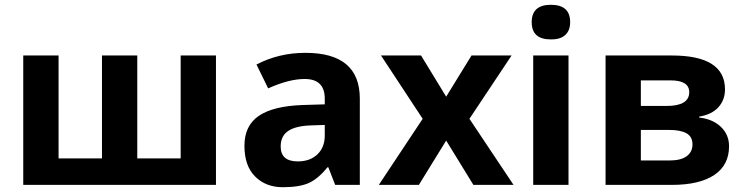

<svg xmlns="http://www.w3.org/2000/svg" viewBox="-20 -780 3136 810"><path d="M891.1 0H78.1V-545.9H227.1V-111.8H410.2V-545.9H559.1V-111.8H742.2V-545.9H891.1Z M1164.1 -162.1Q1164.1 -99.1 1236.3 -99.1Q1288.1 -99.1 1319.1 -128.9Q1350.1 -158.7 1350.1 -208V-252.9L1292.5 -251Q1227.5 -249 1195.8 -227.5Q1164.1 -206.1 1164.1 -162.1ZM1255.4 -336.9 1350.1 -339.8V-363.8Q1350.1 -446.8 1265.1 -446.8Q1199.7 -446.8 1111.3 -407.2L1062 -507.8Q1156.2 -557.1 1268.6 -557.1Q1498 -557.1 1498 -363.8V0H1394L1365.2 -74.2H1361.3Q1323.7 -26.9 1283.9 -8.5Q1244.1 9.8 1172.9 9.8Q1101.6 9.8 1056.4 -35.2Q1011.2 -80.1 1011.2 -165Q1011.2 -250 1072 -291.3Q1132.8 -332.5 1255.4 -336.9Z M1763.2 -278.8 1587.4 -545.9H1756.3L1862.3 -372.1L1969.2 -545.9H2138.2L1960.4 -278.8L2146.5 0H1977.1L1862.3 -187L1747.1 0H1578.1Z M2378.4 0H2229.5V-545.9H2378.4ZM2304.2 -613.8Q2223.1 -613.3 2223.1 -686.5Q2223.1 -759.8 2304.2 -759.8Q2385.3 -759.8 2385.3 -687Q2385.7 -652.3 2365.2 -632.8Q2344.7 -613.3 2304.2 -613.8Z M2791.5 -333Q2887.7 -333 2887.7 -391.1Q2887.7 -440.9 2808.6 -440.9H2683.6V-333ZM2801.8 -231.9H2683.6V-103H2804.7Q2852.1 -103 2876.7 -120.8Q2901.4 -138.7 2901.4 -170.9Q2901.4 -203.1 2876.5 -217.5Q2851.6 -231.9 2801.8 -231.9ZM2814.5 -545.9Q3038.6 -545.9 3038.6 -402.8Q3038.6 -358.9 3011 -327.9Q2983.4 -296.9 2929.7 -288.1V-284.2Q2987.8 -277.3 3021.7 -244.4Q3055.7 -211.4 3055.7 -163.1Q3055.7 -83.5 2993.2 -41.7Q2930.7 0 2814.5 0H2534.7V-545.9Z"/></svg>

Font: NotoSans-Bold
Style: Bold
Weight: 700
Designer: Monotype Design team
Foundry: Monotype Imaging Inc.
Version: Version 1.04